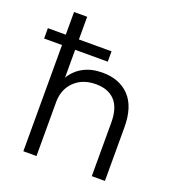

<svg xmlns="http://www.w3.org/2000/svg" viewBox="-133 -804 836 907"><g transform="rotate(20 285.0 -350.0)"><path d="M429 -270Q429 -343 395.5 -379Q362 -415 300 -415Q234 -415 193.5 -376.5Q153 -338 151 -276V0H85V-534H-5V-586H85V-700H151V-586H315V-534H151V-394Q175 -434 215.5 -455.5Q256 -477 310 -477Q396 -477 445.5 -425Q495 -373 495 -270V0H429Z"/></g></svg>

Font: Retni Sans
Style: Regular
Weight: 400
Designer: Vitaly Kuzmin
Foundry: ParaType Ltd.
Version: Version 1.00;March 2, 2019;FontCreator 11.5.0.2425 64-bit; t